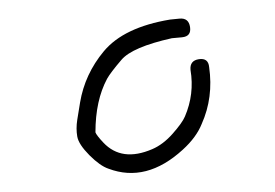

<svg xmlns="http://www.w3.org/2000/svg" viewBox="-20 -616 295 206"><path d="M183.9 -587C182.9 -593.7 179.1 -596.7 172.4 -596L162.4 -595C129.4 -589.5 105.7 -578.2 91.4 -561C77.8 -544.7 69.3 -526.3 65.9 -506C64.9 -500 63.9 -493.8 62.9 -487.5C61.9 -481.2 61.9 -475.2 62.9 -469.5C63.9 -463.8 68.3 -457.2 75.9 -449.5C83.6 -441.8 90.4 -437 96.4 -435C123.5 -424.8 150.1 -431.6 176.1 -455.4C185.9 -464.3 192.6 -473.5 196.4 -483C204.9 -502 207.5 -522.3 204.4 -544C203.8 -550.7 200.1 -553.5 193.4 -552.5C186.8 -551.5 183.8 -547.7 184.4 -541C187.3 -523.7 185.3 -507.1 178.4 -491C176.4 -486.3 172 -480.2 165.2 -472.5C158.4 -464.8 151.1 -459.3 143.4 -456C121.6 -446.6 104.1 -449 90.9 -463C85.9 -468.3 83.1 -472 82.4 -474C82.4 -496.9 86.6 -516 94.9 -531.5C97.3 -535.8 102.4 -542.6 110.3 -551.8C118.1 -561 136.2 -568.7 164.4 -575L175.4 -576C182.1 -576.7 184.9 -580.3 183.9 -587Z"/></svg>

Font: Proton
Style: RgExt
Weight: 500
Version: Version 1.017